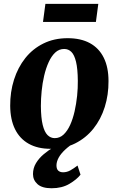

<svg xmlns="http://www.w3.org/2000/svg" viewBox="-20 -760 617 998"><path d="M331.5 -561.5Q400 -561.5 447.2 -535.8Q494.5 -510 519.2 -460.2Q544 -410.5 544 -338.5Q544.5 -267.5 524.5 -203.8Q504.5 -140 465.5 -91.2Q426.5 -42.5 370.5 -14.5Q314.5 13.5 243 13.5Q176 13.5 129.2 -12.8Q82.5 -39 58 -88.8Q33.5 -138.5 33 -210Q32.5 -282 52.8 -345.8Q73 -409.5 111.5 -458Q150 -506.5 205.8 -534Q261.5 -561.5 331.5 -561.5ZM313.5 -505.5Q287 -505.5 267 -486.8Q247 -468 232.8 -436.5Q218.5 -405 209.5 -366.2Q200.5 -327.5 196.5 -286.8Q192.5 -246 192.5 -209Q193 -147 202 -110.5Q211 -74 227 -58Q243 -42 264.5 -42Q291 -42 310.8 -60.8Q330.5 -79.5 344.8 -111Q359 -142.5 367.8 -181.5Q376.5 -220.5 380.8 -261.5Q385 -302.5 384.5 -340Q384 -402.5 375.2 -438.8Q366.5 -475 351 -490.2Q335.5 -505.5 313.5 -505.5ZM248.5 218.5Q198.5 218.5 175 197.2Q151.5 176 151.5 145Q151.5 114 167 88.2Q182.5 62.5 207 41.8Q231.5 21 260.2 4.5Q289 -12 315 -25L339.5 -35L374 -23.5Q341 -3 318.8 17.8Q296.5 38.5 285.2 59Q274 79.5 273.5 99Q273.5 119 283 127.2Q292.5 135.5 308 135.5Q327.5 135.5 345.2 125.8Q363 116 383 100.5L398.5 148Q379 173 340.5 195.8Q302 218.5 248.5 218.5ZM216 -740H491L478.5 -646H203.5Z"/></svg>

Font: Merriweather 36pt ExtraBold
Style: Italic
Weight: 800
Italic angle: -7.8°
Version: Version 2.101